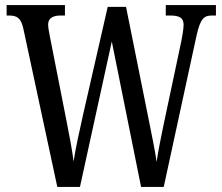

<svg xmlns="http://www.w3.org/2000/svg" viewBox="-20 -734 872 754"><path d="M72 -620 205 0H294L419 -571L534 0H623L752 -595C767 -661 781 -673 812 -673H828V-714H631V-673H649C684 -673 701 -664 701 -637C701 -622 696 -591 692 -572L623 -247C610 -184 602 -145 595 -98C588 -149 576 -202 563 -269L475 -707H403L307 -287C291 -215 277 -153 269 -100C263 -148 253 -199 241 -260L176 -590C173 -606 169 -625 169 -638C169 -660 185 -673 217 -673H235V-714H6V-673H16C47 -673 63 -663 72 -620Z"/></svg>

Font: Noto Serif Tamil ExtraCondensed
Style: Italic
Weight: 400
Width: 2
Italic angle: -12°
Designer: Indian Type Foundry, Tom Grace, and the Monotype Design Team
Foundry: Monotype Imaging Inc.
Version: Version 2.003